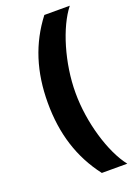

<svg xmlns="http://www.w3.org/2000/svg" viewBox="-168 -805 720 1027"><g transform="rotate(-20 192.0 -291.5)"><path d="M81.3 -291.9C81.3 -115.1 127.8 31.6 224.8 158.4H369.7C295.1 64.3 238.6 -123.2 239 -291.9C238.6 -459.5 295.1 -647 369.7 -740.8H224.8C127.8 -614.3 81.3 -468 81.3 -291.9Z"/></g></svg>

Font: RED Number
Style: Bold
Weight: 700
Designer: RED UED
Foundry: rsms
Version: Version 1.003;FEAKit 1.0